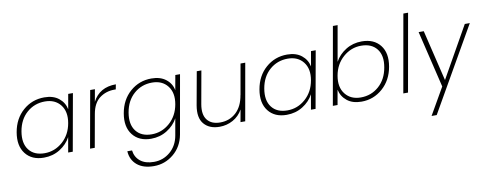

<svg xmlns="http://www.w3.org/2000/svg" viewBox="-77 -1140 4583 1806"><g transform="rotate(-10 2214.5 -237.0)"><path d="M365 -550Q450 -550 502.5 -508Q555 -466 568 -401L593 -543H638L541 0H497L522 -143Q487 -77 419 -34.5Q351 8 265 8Q150 8 90.5 -68.5Q31 -145 53 -272Q75 -399 161.5 -474.5Q248 -550 365 -550ZM545 -272Q564 -379 512.5 -445Q461 -511 364 -511Q264 -511 191 -447Q118 -383 99 -272Q80 -161 129.5 -96.5Q179 -32 279 -32Q376 -32 451 -98Q526 -164 545 -272Z M807 -313 751 0H706L803 -543H848L827 -426Q893 -554 1050 -554L1041 -507H1027Q947 -507 886 -461.5Q825 -416 807 -313Z M1388 -550Q1473 -550 1526 -508.5Q1579 -467 1591 -402L1616 -543H1661L1562 17Q1541 130 1458.5 198Q1376 266 1271 266Q1169 266 1110.5 217Q1052 168 1047 85H1092Q1100 150 1148 188.5Q1196 227 1278 227Q1366 227 1433 170Q1500 113 1517 17L1545 -142Q1510 -77 1442 -34.5Q1374 8 1289 8Q1174 8 1114 -68.5Q1054 -145 1076 -272Q1098 -399 1184.5 -474.5Q1271 -550 1388 -550ZM1568 -272Q1587 -379 1535.5 -445Q1484 -511 1387 -511Q1287 -511 1214 -447Q1141 -383 1122 -272Q1103 -161 1152.5 -96.5Q1202 -32 1302 -32Q1399 -32 1474 -98Q1549 -164 1568 -272Z M2284 -543 2188 0H2143L2164 -117Q2130 -56 2071 -23.5Q2012 9 1943 9Q1846 9 1795 -50.5Q1744 -110 1764 -227L1821 -543H1865L1809 -230Q1792 -133 1832 -81.5Q1872 -30 1956 -30Q2044 -30 2106.5 -86.5Q2169 -143 2187 -252V-249L2239 -543Z M2684 -550Q2769 -550 2821.5 -508Q2874 -466 2887 -401L2912 -543H2957L2860 0H2816L2841 -143Q2806 -77 2738 -34.5Q2670 8 2584 8Q2469 8 2409.5 -68.5Q2350 -145 2372 -272Q2394 -399 2480.5 -474.5Q2567 -550 2684 -550ZM2864 -272Q2883 -379 2831.5 -445Q2780 -511 2683 -511Q2583 -511 2510 -447Q2437 -383 2418 -272Q2399 -161 2448.5 -96.5Q2498 -32 2598 -32Q2695 -32 2770 -98Q2845 -164 2864 -272Z M3141 -400Q3177 -466 3244.5 -508Q3312 -550 3397 -550Q3513 -550 3572.5 -474.5Q3632 -399 3610 -272Q3588 -145 3501 -68.5Q3414 8 3299 8Q3214 8 3161.5 -34Q3109 -76 3095 -142L3070 0H3025L3156 -740H3201ZM3564 -272Q3584 -383 3534 -447Q3484 -511 3384 -511Q3288 -511 3212.5 -445Q3137 -379 3118 -272Q3099 -164 3151 -98Q3203 -32 3299 -32Q3399 -32 3472 -96.5Q3545 -161 3564 -272Z M3698 0 3829 -740H3874L3743 0Z M4070 -1 3940 -543H3989L4106 -56L4381 -543H4429L3972 255H3923Z"/></g></svg>

Font: Poppins ExtraLight
Style: Italic
Weight: 275
Italic angle: -10°
Designer: Ninad Kale (Devanagari), Jonny Pinhorn (Latin)
Foundry: Indian Type Foundry
Version: Version 3.200;PS 1.000;hotconv 16.6.54;makeotf.lib2.5.65590